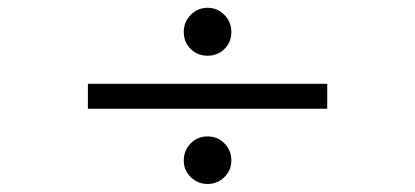

<svg xmlns="http://www.w3.org/2000/svg" viewBox="-20 -541 1040 481"><path d="M542 -503.9Q559.6 -486.3 559.6 -460.9Q559.6 -435.5 542.5 -418.5Q525.4 -401.4 500 -401.4Q474.6 -401.4 457.5 -418.5Q440.4 -435.5 440.4 -460.9Q440.4 -486.3 458 -503.9Q475.6 -521.5 500 -521.5Q524.4 -521.5 542 -503.9ZM799.8 -268.6H200.2V-331.1H799.8ZM559.6 -138.7Q559.6 -114.3 542 -97.2Q524.4 -80.1 500 -80.1Q475.6 -80.1 458 -97.2Q440.4 -114.3 440.4 -138.7Q440.4 -164.1 457.5 -181.6Q474.6 -199.2 500 -199.2Q525.4 -199.2 542.5 -181.6Q559.6 -164.1 559.6 -138.7Z"/></svg>

Font: FreeUniversal
Style: BoldItalic
Weight: 700
Italic angle: -11°
Version: Version 1.001 March 22, 2017